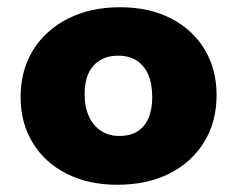

<svg xmlns="http://www.w3.org/2000/svg" viewBox="-20 -502 656 531"><path d="M304 9Q225 9 164.5 -21.5Q104 -52 70.5 -107Q37 -162 37 -233Q37 -308 71.5 -363.5Q106 -419 168 -450.5Q230 -482 312 -482Q392 -482 452 -451.5Q512 -421 545.5 -366Q579 -311 579 -239Q579 -165 544.5 -109Q510 -53 448.5 -22Q387 9 304 9ZM310 -126Q340 -126 360 -138.5Q380 -151 390.5 -175Q401 -199 401 -233Q401 -270 390 -295.5Q379 -321 358 -334.5Q337 -348 306 -348Q278 -348 257 -335.5Q236 -323 225 -299.5Q214 -276 214 -242Q214 -206 226 -180Q238 -154 259.5 -140Q281 -126 310 -126Z"/></svg>

Font: Ysabeau SC Black
Style: Regular
Weight: 900
Designer: Christian Thalmann (Catharsis Fonts)
Version: Version 2.001;gftools[0.9.30]; featfreeze: smcp